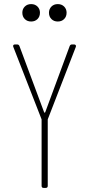

<svg xmlns="http://www.w3.org/2000/svg" viewBox="-20 -917 435 937"><path d="M183 -10V-332Q183 -336 182 -337L45 -688L44 -692Q44 -700 53 -700H64Q72 -700 75 -692L195 -370Q196 -367 198 -367Q200 -367 201 -370L320 -692Q323 -700 331 -700H342Q347 -700 349.5 -696.5Q352 -693 350 -688L214 -337Q213 -336 213 -332V-10Q213 0 203 0H193Q183 0 183 -10ZM219 -855Q219 -873 231 -885Q243 -897 262 -897Q281 -897 293 -885Q305 -873 305 -855Q305 -836 293 -824Q281 -812 262 -812Q243 -812 231 -824Q219 -836 219 -855ZM89 -855Q89 -873 101 -885Q113 -897 132 -897Q151 -897 163 -885Q175 -873 175 -855Q175 -836 163 -824Q151 -812 132 -812Q113 -812 101 -824Q89 -836 89 -855Z"/></svg>

Font: Barlow Condensed Thin
Style: Regular
Weight: 250
Width: 3
Designer: Jeremy Tribby
Foundry: Tribby Type
Version: Version 1.408